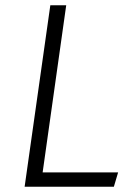

<svg xmlns="http://www.w3.org/2000/svg" viewBox="-20 -705 512 725"><path d="M141 -54H426L410 0H73L170 -685H230Z"/></svg>

Font: Fira Sans Light
Style: Italic
Weight: 300
Italic angle: -8°
Designer: bBox Type GmbH & Carrois Corporate GbR & Edenspiekermann AG
Foundry: bBox Type GmbH & Carrois Corporate GbR & Edenspiekermann AG
Version: Version 4.301